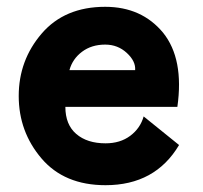

<svg xmlns="http://www.w3.org/2000/svg" viewBox="-20 -533 595 564"><path d="M402 -191 506 -107Q436 11 290 11Q169 11 102 -67.5Q35 -146 35 -251Q35 -356 102.5 -434.5Q170 -513 289 -513Q396 -513 459 -437Q521 -360 501 -219H172Q172 -167 204 -139.5Q236 -112 290 -112Q333 -112 362.5 -134Q392 -156 402 -191ZM184 -327H377Q379 -353 352.5 -377.5Q326 -402 289 -402Q249 -402 221 -381Q193 -360 184 -327Z"/></svg>

Font: LilGrotesk Bold
Style: Regular
Weight: 700
Designer: BSozoo
Foundry: BSozoo
Version: Version 1.001;PS 001.001;hotconv 1.0.70;makeotf.lib2.5.58329